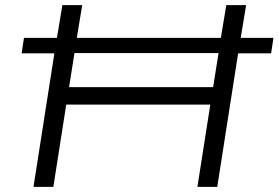

<svg xmlns="http://www.w3.org/2000/svg" viewBox="-20 -725 1081 745"><path d="M110 0 191 -518H64L73 -578H201L222 -705H299L278 -578H837L858 -705H935L914 -578H1041L1032 -518H904L823 0H746L796 -319H237L187 0ZM248 -387H807L828 -519H269Z"/></svg>

Font: Nunito Sans 7pt Expanded Light
Style: Italic
Weight: 300
Width: 7
Italic angle: -9°
Designer: Vernon Adams
Foundry: Vernon Adams
Version: Version 3.101;gftools[0.9.27]